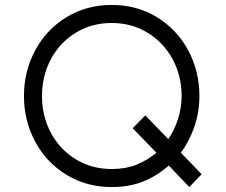

<svg xmlns="http://www.w3.org/2000/svg" viewBox="-20 -749 913 777"><path d="M715 -360Q715 -442 678.5 -509.5Q642 -577 577.5 -616.5Q513 -656 432 -656Q351 -656 286.5 -616.5Q222 -577 186 -509.5Q150 -442 150 -360Q150 -279 186 -211.5Q222 -144 286.5 -104.5Q351 -65 432 -65Q487 -65 530 -81.5Q573 -98 613 -131L517 -230L568 -282L661 -186Q686 -222 700.5 -268Q715 -314 715 -360ZM432 -729Q534 -729 615 -679.5Q696 -630 741.5 -545.5Q787 -461 787 -360Q787 -298 767.5 -239Q748 -180 712 -131L796 -44L746 8L663 -79Q614 -36 558 -14Q502 8 432 8Q330 8 249 -41.5Q168 -91 122.5 -175.5Q77 -260 77 -360Q77 -461 122.5 -545.5Q168 -630 249 -679.5Q330 -729 432 -729Z"/></svg>

Font: SUIT
Style: Regular
Weight: 400
Designer: Sunn Youn; Korean Glyphs from Source Han Sans (Sandoll Communications; Soo-young Jang, Joo-yeon Kang)
Foundry: Sunn
Version: Version 1.140